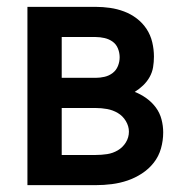

<svg xmlns="http://www.w3.org/2000/svg" viewBox="-20 -540 540 560"><path d="M259 0H60V-520H259Q280 -520 301 -517Q322 -514 342 -506.5Q362 -499 379 -486Q396 -473 407.5 -455.5Q419 -438 424 -417Q429 -396 429 -375Q429 -359 426.5 -344Q424 -329 416.5 -315.5Q409 -302 397.5 -291Q386 -280 373 -272Q391 -265 407 -253.5Q423 -242 434.5 -226.5Q446 -211 451 -192Q456 -173 456 -154Q456 -130 449.5 -107Q443 -84 428.5 -65.5Q414 -47 394 -34Q374 -21 352 -13.5Q330 -6 306.5 -3Q283 0 259 0ZM160 -313H259Q272 -313 285 -316Q298 -319 308.5 -327Q319 -335 324 -347.5Q329 -360 329 -373Q329 -386 324 -398.5Q319 -411 308.5 -418.5Q298 -426 285 -429Q272 -432 259 -432H160ZM160 -88H259Q276 -88 292.5 -90.5Q309 -93 323.5 -101.5Q338 -110 347 -124.5Q356 -139 356 -156Q356 -172 347 -187Q338 -202 323.5 -210.5Q309 -219 292.5 -222Q276 -225 259 -225H160Z"/></svg>

Font: Iosevka Term Curly Semibold
Style: Regular
Weight: 600
Designer: Belleve Invis
Foundry: Belleve Invis
Version: Version 32.3.0